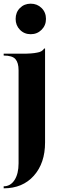

<svg xmlns="http://www.w3.org/2000/svg" viewBox="-28 -800 330 1044"><path d="M57 -697Q57 -733 80.5 -756.5Q104 -780 139 -780Q174 -780 198 -756.5Q222 -733 222 -697Q222 -662 198 -638Q174 -614 139 -614Q104 -614 80.5 -638Q57 -662 57 -697ZM-8 224V213Q29 213 51 179Q73 145 73 88V-418Q73 -459 56 -478.5Q39 -498 -8 -498V-508H94Q147 -508 174 -514Q201 -518 212 -536H217V-25Q217 87 156 155.5Q95 224 -8 224Z"/></svg>

Font: Gloock
Style: Regular
Weight: 400
Designer: Duarte Pinto
Foundry: Duarte Pinto
Version: Version 1.000